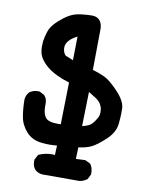

<svg xmlns="http://www.w3.org/2000/svg" viewBox="-84 -664 669 871"><g transform="rotate(10 250.0 -228.5)"><path d="M130.9 -172.9V-159.2Q130.9 -122.1 147.5 -105.5Q161.1 -91.8 199.2 -91.8Q207 -91.8 214.8 -91.8L218.8 -285.2Q188.5 -293.9 160.2 -307.6Q127 -323.2 103.5 -346.2Q80.1 -369.1 73.2 -392.6Q69.3 -409.2 69.3 -422.9Q69.3 -436.5 70.3 -448.2Q74.2 -473.6 82 -496.1Q92.8 -529.3 141.6 -566.4Q171.9 -589.8 199.7 -595.7Q227.5 -601.6 266.6 -602.5Q267.6 -602.5 268.6 -602.5Q302.7 -602.5 313.5 -573.2Q316.4 -564.5 317.4 -551.8L315.4 -360.4Q348.6 -350.6 371.1 -339.8Q397.5 -327.1 435.5 -287.1Q475.6 -245.1 476.6 -210Q476.6 -204.1 476.6 -187.5Q476.6 -170.9 473.6 -140.6Q469.7 -99.6 431.6 -64.5Q393.6 -29.3 369.6 -18.1Q345.7 -6.8 311.5 -2.9L309.6 50.8L352.5 48.8L377 60.5Q389.6 78.1 389.6 99.6Q389.6 102.5 389.6 108.4L377.9 131.8Q358.4 145.5 340.8 146.5H171.9Q153.3 145.5 137.7 131.8Q125 117.2 125 95.7Q125 92.8 125 86.9L137.7 62.5Q168 48.8 200.2 48.8Q206.1 48.8 212.9 49.8L214.8 5.9Q197.3 7.8 179.7 7.8Q162.1 7.8 145.5 5.9Q100.6 2 73.2 -28.3Q45.9 -58.6 39.6 -96.7Q33.2 -134.8 33.2 -174.8V-175.8Q35.2 -194.3 47.9 -209Q64.5 -221.7 85.9 -221.7Q88.9 -221.7 94.7 -221.7L117.2 -210Q126 -200.2 128.4 -190.9Q130.9 -181.6 130.9 -172.9ZM378.9 -202.1Q371.1 -223.6 350.6 -236.8Q330.1 -250 315.4 -258.8L311.5 -100.6Q343.8 -108.4 353.5 -119.1Q366.2 -131.8 376 -150.4Q382.8 -161.1 382.8 -177.2Q382.8 -193.4 378.9 -202.1ZM220.7 -497.1Q169.9 -471.7 169.9 -437.5Q169.9 -419.9 178.7 -407.2Q181.6 -402.3 185.5 -401.4Q196.3 -396.5 218.8 -387.7Z"/></g></svg>

Font: JasonHandwriting2
Style: SemiBold
Weight: 600
Version: Version 1.04.7